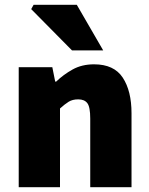

<svg xmlns="http://www.w3.org/2000/svg" viewBox="-20 -780 622 800"><path d="M58 0V-500H198L210 -440H214Q244 -469 282.5 -490.5Q321 -512 372 -512Q455 -512 491.5 -456.5Q528 -401 528 -308V0H356V-286Q356 -334 344 -350Q332 -366 306 -366Q282 -366 266 -356Q250 -346 230 -328V0ZM280 -570 110 -742 120 -760H300L410 -570Z"/></svg>

Font: Mada Black
Style: Regular
Weight: 900
Designer: Khaled Hosny
Version: Version 1.5